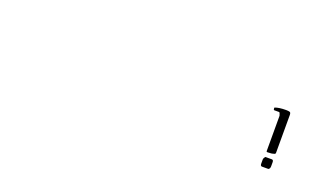

<svg xmlns="http://www.w3.org/2000/svg" viewBox="-29 -681 366 225"><g transform="rotate(20 154.5 -569.0)"><path d="M298 -596V-552Q298 -551 299 -551Q305 -551 307 -552Q309 -552 309 -554V-601Q309 -604 307.5 -604.5Q306 -605 303 -605Q294 -605 289 -603V-602Q289 -600 290 -600H296Q297 -600 298 -596ZM299 -533H307Q309 -534 309 -537V-542Q309 -545 307 -545H299Q297 -543 297 -541V-536Q297 -533 299 -533Z"/></g></svg>

Font: Federant
Style: Regular
Weight: 400
Designer: Olexa M. Volochay, Alexei Vanyashin, Otto Ludwig Naegele
Foundry: Cyreal (www.cyreal.org)
Version: Version 1.011; ttfautohint (v1.4.1)